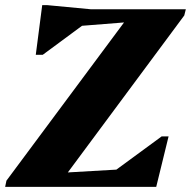

<svg xmlns="http://www.w3.org/2000/svg" viewBox="-33 -726 742 746"><path d="M-13 0 -8 -24 487 -690H689L683 -666L189 0ZM80 0 91 -48 558 -75 541 0ZM382 0 392 -47 595 -196H622L574 0ZM106 -513 131 -706H151L320 -690L309 -643L133 -513ZM175 -617 192 -690H513L502 -643Z"/></svg>

Font: Platypi Light ExtraBold
Style: Italic
Weight: 800
Italic angle: -13°
Version: Version 1.200